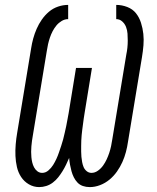

<svg xmlns="http://www.w3.org/2000/svg" viewBox="-20 -755 640 783"><path d="M346 8Q331 8 318 3.5Q305 -1 296 -10.5Q287 -20 281 -32Q275 -44 271.5 -57Q268 -70 265.5 -83.5Q263 -97 262 -111Q256 -97 249.5 -83.5Q243 -70 235 -57Q227 -44 217.5 -32Q208 -20 195.5 -10.5Q183 -1 168.5 3.5Q154 8 140 8Q117 8 97.5 -3.5Q78 -15 66 -33.5Q54 -52 49 -74Q44 -96 43 -119Q42 -142 44 -166Q46 -190 50 -213L107 -558Q110 -578 115.5 -598Q121 -618 129.5 -637.5Q138 -657 150.5 -675Q163 -693 179.5 -707Q196 -721 216.5 -728Q237 -735 258 -735V-677Q244 -677 231.5 -669.5Q219 -662 210 -651Q201 -640 194.5 -627.5Q188 -615 183.5 -601.5Q179 -588 176 -575Q173 -562 171 -548L114 -203Q112 -192 110.5 -181Q109 -170 108 -158.5Q107 -147 107 -136Q107 -125 108 -114Q109 -103 111.5 -92.5Q114 -82 119 -72.5Q124 -63 132.5 -56.5Q141 -50 152 -50Q166 -50 177.5 -60Q189 -70 196.5 -82Q204 -94 210 -107Q216 -120 220.5 -133.5Q225 -147 229.5 -160Q234 -173 237.5 -186.5Q241 -200 244 -213.5Q247 -227 250 -240.5Q253 -254 255 -267Q257 -280 260 -294L290 -478H355L325 -294Q323 -283 321.5 -271.5Q320 -260 318.5 -249Q317 -238 315.5 -226.5Q314 -215 313 -204Q312 -193 311.5 -182Q311 -171 311 -159.5Q311 -148 311 -137Q311 -126 312 -115.5Q313 -105 315 -94Q317 -83 321 -73.5Q325 -64 333.5 -57Q342 -50 353 -50Q367 -50 379.5 -59Q392 -68 400.5 -80Q409 -92 415 -105Q421 -118 425.5 -131.5Q430 -145 433 -159Q436 -173 438 -187L495 -532Q498 -546 499.5 -560.5Q501 -575 501 -589.5Q501 -604 500 -618Q499 -632 494 -645Q489 -658 478.5 -667.5Q468 -677 454 -677V-735Q477 -735 499 -726.5Q521 -718 534.5 -701Q548 -684 555 -662Q562 -640 564.5 -617Q567 -594 565 -570Q563 -546 559 -522L502 -177Q499 -156 493.5 -135Q488 -114 479 -94Q470 -74 457 -55.5Q444 -37 426.5 -22.5Q409 -8 388 0Q367 8 346 8Z"/></svg>

Font: Iosevka Slab LtExObl
Style: Regular
Weight: 300
Width: 7
Italic angle: -9°
Monospace: yes
Designer: Belleve Invis
Foundry: Belleve Invis
Version: Version 11.1.0; ttfautohint (v1.8.3)